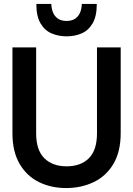

<svg xmlns="http://www.w3.org/2000/svg" viewBox="-20 -940 674 972"><path d="M315 12Q239 12 177.5 -18Q116 -48 79.5 -110Q43 -172 43 -266V-700H163V-265Q163 -180 204.5 -139Q246 -98 317 -98Q389 -98 430 -139Q471 -180 471 -265V-700H591V-266Q591 -172 554 -110Q517 -48 454 -18Q391 12 315 12ZM317 -756Q276 -756 241 -771Q206 -786 185 -822Q164 -858 164 -920H240Q240 -899 247.5 -879Q255 -859 272 -846.5Q289 -834 317 -834Q345 -834 362 -846.5Q379 -859 386.5 -879Q394 -899 394 -920H470Q470 -858 449 -822Q428 -786 393.5 -771Q359 -756 317 -756Z"/></svg>

Font: Host Grotesk SemiBold
Style: Regular
Weight: 600
Designer: Doukan Karapınar
Foundry: Element Type
Version: Version 1.003